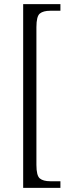

<svg xmlns="http://www.w3.org/2000/svg" viewBox="-20 -780 346 928"><path d="M92 128V-760H272V-728H223Q189 -728 172.5 -714.5Q156 -701 156 -649V17Q156 69 172.5 82.5Q189 96 223 96H272V128Z"/></svg>

Font: Noto Serif Ethiopic SemiCondensed Light
Style: Regular
Weight: 300
Width: 4
Designer: Monotype Design Team
Foundry: Monotype Imaging Inc.
Version: Version 2.102; ttfautohint (v1.8.4.7-5d5b)